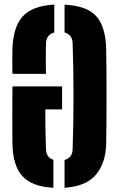

<svg xmlns="http://www.w3.org/2000/svg" viewBox="-20 -830 531 858"><path d="M35.5 -190Q35 -252.5 35 -309.8Q35 -367 35.5 -444H257.5V-341H182.5Q182.5 -309 182.8 -278.8Q183 -248.5 183.8 -219.5Q184.5 -190.5 185.5 -162Q186.5 -144 194.8 -132.2Q203 -120.5 218.5 -116V9Q124 4.5 80.5 -42.5Q37 -89.5 35.5 -190ZM268.5 9V-115Q286 -120.5 295 -132.2Q304 -144 304.5 -162Q306.5 -214.5 307.5 -275.5Q308.5 -336.5 308.5 -400Q308.5 -463.5 307.5 -524.2Q306.5 -585 304.5 -637Q304 -656 295 -668Q286 -680 268.5 -685V-809Q367.5 -804.5 410 -757.8Q452.5 -711 454.5 -609Q455.5 -567.5 455.8 -513Q456 -458.5 456 -399.8Q456 -341 455.8 -286.2Q455.5 -231.5 454.5 -189Q453 -103 409.2 -50Q365.5 3 268.5 9ZM35.5 -500Q35 -524 35 -554.5Q35 -585 35.5 -609Q38.5 -710.5 82.2 -757.5Q126 -804.5 222.5 -809.5V-685Q205 -680 195.8 -668Q186.5 -656 185.5 -637Q185 -619 184.8 -593.8Q184.5 -568.5 184.8 -543.2Q185 -518 185.5 -500Z"/></svg>

Font: Big Shoulders Stencil Display Thin Black
Style: Regular
Weight: 900
Version: Version 2.001